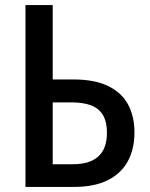

<svg xmlns="http://www.w3.org/2000/svg" viewBox="-20 -734 588 754"><path d="M80 0V-714H187V-422H268Q352 -422 405 -396Q458 -370 483 -323.5Q508 -277 508 -214Q508 -148 481.5 -100Q455 -52 402.5 -26Q350 0 271 0ZM266 -89Q332 -89 366 -119.5Q400 -150 400 -213Q400 -256 384 -282.5Q368 -309 337 -320.5Q306 -332 260 -332H187V-89Z"/></svg>

Font: Noto Sans Display SemiCondensed Medium
Style: Regular
Weight: 500
Width: 4
Designer: Monotype Design Team
Foundry: Monotype Imaging Inc.
Version: Version 2.003